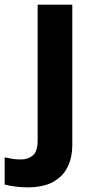

<svg xmlns="http://www.w3.org/2000/svg" viewBox="-84 -617 409 826"><path d="M34 189Q9 189 -18.5 185.5Q-46 182 -64 177V60Q-46 64 -30 66.5Q-14 69 6 69Q36 69 57 52Q78 35 78 -14V-597H227V8Q227 58 208 99Q189 140 146.5 164.5Q104 189 34 189Z"/></svg>

Font: Noto Sans Tamil UI
Style: Regular
Weight: 400
Designer: Jelle Bosma - Monotype Design Team
Foundry: Monotype Imaging Inc.
Version: Version 2.004